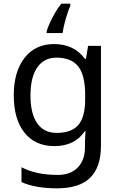

<svg xmlns="http://www.w3.org/2000/svg" viewBox="-20 -786 655 1046"><path d="M275 -546Q328 -546 370.5 -526Q413 -506 443 -465H448L460 -536H530V9Q530 124 471.5 182Q413 240 290 240Q232 240 183.5 231.5Q135 223 97 206V125Q176 167 295 167Q364 167 403.5 126.5Q443 86 443 16V-5Q443 -17 444 -39.5Q445 -62 446 -71H442Q414 -30 372.5 -10Q331 10 276 10Q172 10 113.5 -63Q55 -136 55 -267Q55 -395 113.5 -470.5Q172 -546 275 -546ZM287 -472Q220 -472 183 -418.5Q146 -365 146 -266Q146 -167 182.5 -114.5Q219 -62 289 -62Q370 -62 407 -105.5Q444 -149 444 -246V-267Q444 -377 406 -424.5Q368 -472 287 -472ZM363 -754Q355 -737 346.5 -710.5Q338 -684 331 -656Q324 -628 321 -606H234V-615Q239 -633 251 -660Q263 -687 279.5 -715.5Q296 -744 314 -766H363Z"/></svg>

Font: Noto Sans Lisu
Style: Regular
Weight: 400
Designer: Monotype Design Team. David Williams.
Foundry: Monotype Imaging Inc.
Version: Version 2.102